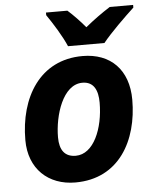

<svg xmlns="http://www.w3.org/2000/svg" viewBox="-54 -812 694 867"><g transform="rotate(-5 292.5 -378.0)"><path d="M273 -606H438C473 -650 542 -717 582 -754V-766H476C437 -741 402 -716 363 -684C340 -712 307 -746 284 -766H187V-754C214 -715 253 -653 273 -606ZM253 10C451 10 541 -155 541 -340C541 -476 461 -556 334 -556C140 -556 44 -393 44 -200C44 -70 130 10 253 10ZM265 -110C216 -110 192 -141 192 -200C192 -299 234 -436 323 -436C375 -436 393 -395 393 -340C393 -222 346 -110 265 -110Z"/></g></svg>

Font: Noto Sans
Style: Bold Italic
Weight: 700
Italic angle: -12°
Designer: Monotype Design Team
Foundry: Monotype Imaging Inc.
Version: Version 2.013